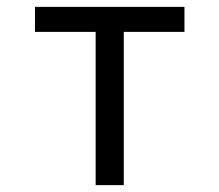

<svg xmlns="http://www.w3.org/2000/svg" viewBox="-20 -540 640 560"><path d="M259 0V-447H82V-520H518V-447H341V0Z"/></svg>

Font: R Plex Mono
Style: Regular
Weight: 400
Monospace: yes
Designer: Belleve Invis
Foundry: Belleve Invis
Version: Version 31.8.0